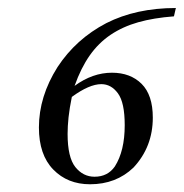

<svg xmlns="http://www.w3.org/2000/svg" viewBox="-20 -465 463 484"><path d="M423.3 -444.8 418.5 -423.8Q367.2 -419.9 328.4 -408.9Q289.6 -397.9 259 -377.4Q228.5 -356.9 206.3 -325.4Q184.1 -293.9 168 -248.5Q213.4 -281.7 262.2 -281.7Q308.6 -281.7 336.9 -253.7Q365.2 -225.6 365.2 -168.5Q365.2 -94.7 316.4 -42.5Q272.5 -0.5 207 -0.5Q150.4 -0.5 114.3 -37.6Q78.1 -74.7 78.1 -143.6Q78.1 -221.7 125 -295.9Q171.4 -366.7 248 -406.7Q323.2 -444.8 423.3 -444.8ZM161.1 -220.7Q155.3 -192.4 152.8 -169.4Q150.4 -146.5 150.4 -127.4Q150.4 -68.4 169.9 -43.9Q189.5 -19.5 218.3 -19.5Q251.5 -19.5 269.5 -45.4Q294.4 -84.5 294.4 -149.4Q294.4 -206.5 277.3 -229.7Q260.3 -252.9 235.4 -252.9Q205.1 -252.9 161.1 -220.7Z"/></svg>

Font: ML-NILA03_NewLipi
Style: Regular
Weight: 400
Designer: CLT@C-DIT
Version: Version ML-NILA03_NewLipi 2.